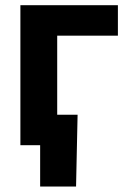

<svg xmlns="http://www.w3.org/2000/svg" viewBox="-20 -549 493 726"><path d="M425.8 -529.3V-414.1H196.3V0H57.1V-529.3ZM131.8 156.2V0H90.3V-115.2H273.4L267.6 156.2Z"/></svg>

Font: Inter Cardless Tabular Bold
Style: Bold
Weight: 700
Designer: Rasmus Andersson
Foundry: rsms
Version: Version 4.000;git-4fc901f